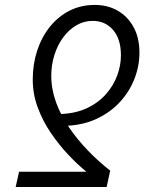

<svg xmlns="http://www.w3.org/2000/svg" viewBox="-20 -744 575 764"><path d="M357.6 -724.4Q407.4 -724.4 447.3 -702.1Q487.3 -679.7 511 -637.1Q534.8 -594.6 534.8 -534.2Q534.8 -480.7 514.8 -429.8Q494.8 -378.8 456.9 -337.8Q419 -296.7 364.8 -271.3Q310.5 -245.9 242 -243.4L218.5 -290.2Q280.3 -292.1 325.9 -313.6Q371.5 -335.1 401.6 -369.3Q431.7 -403.5 446.5 -443.8Q461.2 -484.1 461.2 -523.8Q461.2 -588.9 429.9 -624.9Q398.6 -660.9 349 -660.9Q313.6 -660.9 283.5 -643.1Q253.4 -625.4 231 -594.7Q208.6 -564 196.3 -524.7Q184 -485.4 184 -443.1Q184 -388.9 203.1 -336.7Q222.1 -284.4 255.4 -236Q288.6 -187.6 330.6 -144.2Q372.6 -100.8 418.5 -65L404.4 0H42.4L55.8 -60.6H323.8Q288.5 -89.2 251.2 -128.9Q213.9 -168.5 182 -215.6Q150 -262.6 130.2 -316.2Q110.3 -369.7 110.3 -427.5Q110.3 -489.2 128.1 -543.1Q145.9 -597 178.9 -638Q212 -678.9 257.2 -701.7Q302.4 -724.4 357.6 -724.4Z"/></svg>

Font: Source Sans 3
Style: Italic
Weight: 200
Italic angle: -11°
Designer: Paul D. Hunt
Foundry: Adobe
Version: Version 3.046;hotconv 1.0.118;makeotfexe 2.5.65603